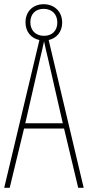

<svg xmlns="http://www.w3.org/2000/svg" viewBox="-20 -891 417 911"><path d="M351 0H377L211 -701C249 -710 275 -740 275 -784C275 -837 237 -871 187 -871C139 -871 101 -839 101 -785C101 -739 129 -709 167 -701L0 0H26L94 -281H284ZM189 -721C146 -721 124 -750 124 -785C124 -822 146 -849 187 -849C227 -849 252 -823 252 -784C252 -746 228 -721 189 -721ZM208 -612 278 -306H100L170 -612C178 -646 183 -666 189 -695C195 -666 200 -645 208 -612Z"/></svg>

Font: Noto Sans Tamil ExtraCondensed Thin
Style: Regular
Weight: 100
Width: 2
Designer: Jelle Bosma - Monotype Design Team
Foundry: Monotype Imaging Inc.
Version: Version 2.004